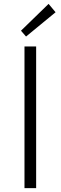

<svg xmlns="http://www.w3.org/2000/svg" viewBox="-20 -968 312 988"><path d="M106 0V-729H166V0ZM114 -780 88 -810 230 -948 266 -905Z"/></svg>

Font: Noto Sans HK Thin Light
Style: Regular
Weight: 300
Version: Version 2.004-H2;hotconv 1.0.118;makeotfexe 2.5.65603